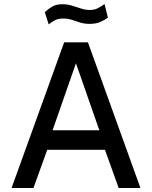

<svg xmlns="http://www.w3.org/2000/svg" viewBox="-20 -933 754 953"><path d="M37.5 0 298.5 -723H416.5L677 0H569L501 -189.5H214.5L146 0ZM241 -286.5H473L357 -619ZM221.5 -812 202.5 -872.5Q219.5 -889 239.5 -900.5Q259.5 -912 289.5 -912Q315 -912 337.5 -905Q360 -898 381.8 -890.8Q403.5 -883.5 425.5 -883.5Q449 -883.5 466.5 -892.8Q484 -902 499 -913L515.5 -845.5Q502 -835 479.8 -824.8Q457.5 -814.5 425.5 -814.5Q398.5 -814.5 377.5 -821.2Q356.5 -828 337 -834.5Q317.5 -841 294 -841Q269 -841 253.5 -833Q238 -825 221.5 -812Z"/></svg>

Font: Public Sans Thin Medium
Style: Regular
Weight: 500
Version: Version 2.001